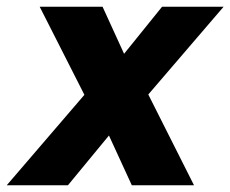

<svg xmlns="http://www.w3.org/2000/svg" viewBox="-65 -551 685 571"><path d="M-45 0H137L259 -148L327 0H512L376 -270L600 -531H417L304 -391L240 -531H53L186 -269Z"/></svg>

Font: Geom ExtraBold
Style: Bold Italic
Weight: 800
Italic angle: -10°
Version: Version 1.102